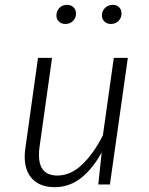

<svg xmlns="http://www.w3.org/2000/svg" viewBox="-20 -762 617 793"><path d="M82 -115Q82 -132 85 -151L137 -523H195L143 -153Q141 -141 141 -121Q141 -37 217 -37Q272 -37 319.5 -82.5Q367 -128 405 -203L450 -523H508L434 0H386L400 -133Q364 -66 315.5 -27.5Q267 11 206 11Q147 11 114.5 -22Q82 -55 82 -115ZM213 -698Q213 -717 225.5 -729.5Q238 -742 257 -742Q273 -742 283.5 -732Q294 -722 294 -706Q294 -688 281.5 -675.5Q269 -663 250 -663Q234 -663 223.5 -673Q213 -683 213 -698ZM401 -698Q401 -717 414 -729.5Q427 -742 446 -742Q462 -742 472 -732Q482 -722 482 -706Q482 -688 469.5 -675.5Q457 -663 438 -663Q422 -663 411.5 -673Q401 -683 401 -698Z"/></svg>

Font: Fira Sans Light
Style: Italic
Weight: 300
Italic angle: -8°
Designer: bBox Type GmbH & Carrois Corporate GbR & Edenspiekermann AG
Foundry: bBox Type GmbH & Carrois Corporate GbR & Edenspiekermann AG
Version: Version 4.301